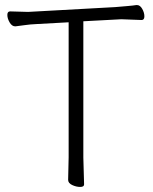

<svg xmlns="http://www.w3.org/2000/svg" viewBox="-20 -728 604 758"><path d="M312 0Q312 10 296.5 10Q281 10 265 2.5Q249 -5 249 -18L251 -107V-640L124 -633Q99 -632 75.5 -628.5Q52 -625 41 -624H40Q27 -624 18 -639.5Q9 -655 9 -669Q9 -683 20 -683L91 -681L435 -700Q458 -702 482 -704Q506 -706 518 -708H521Q533 -708 541.5 -693Q550 -678 550 -663.5Q550 -649 539 -649L459 -652L309 -644V-106Z"/></svg>

Font: LXGW WenKai TC Light
Style: Regular
Weight: 300
Designer: LXGW / Fontworks Inc.
Foundry: LXGW / Fontworks Inc.
Version: Version 1.330